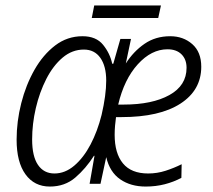

<svg xmlns="http://www.w3.org/2000/svg" viewBox="-20 -675 782 705"><path d="M163 10Q106 10 73.5 -35Q41 -80 41 -162Q41 -229 58 -296Q75 -363 106.5 -418.5Q138 -474 182.5 -508Q227 -542 283 -542Q333 -542 358.5 -510.5Q384 -479 392 -441H396L422 -532H461L442 -442Q470 -486 510.5 -514Q551 -542 605 -542Q653 -542 686 -513Q719 -484 719 -430Q719 -344 642.5 -294.5Q566 -245 426 -245H406Q404 -231 402.5 -214Q401 -197 401 -180Q401 -112 431.5 -75Q462 -38 524 -38Q557 -38 588 -48Q619 -58 647 -72L646 -22Q618 -7 585 1.5Q552 10 515 10Q460 10 421.5 -16.5Q383 -43 370 -98L349 0H309L327 -103H325Q295 -56 256.5 -23Q218 10 163 10ZM434 -291Q539 -291 602 -326Q665 -361 665 -426Q665 -457 646.5 -475.5Q628 -494 595 -494Q536 -494 486 -439Q436 -384 414 -291ZM180 -38Q219 -38 253 -67Q287 -96 312.5 -144.5Q338 -193 353 -253Q370 -326 370 -379Q370 -432 348.5 -462.5Q327 -493 288 -493Q245 -493 210 -463.5Q175 -434 150 -385Q125 -336 111.5 -278Q98 -220 98 -163Q98 -101 119.5 -69.5Q141 -38 180 -38ZM317 -609 326 -655H571L561 -609Z"/></svg>

Font: Noto Sans SemiCondensed Light
Style: Italic
Weight: 300
Width: 4
Italic angle: -12°
Designer: Monotype Design Team
Foundry: Monotype Imaging Inc.
Version: Version 2.013; ttfautohint (v1.8.4.7-5d5b)